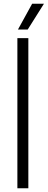

<svg xmlns="http://www.w3.org/2000/svg" viewBox="-20 -1013 256 1033"><path d="M73.5 0V-808H132.5V0ZM76.5 -854 153 -993H216.5L129 -854Z"/></svg>

Font: Encode Sans Semi Condensed Light
Style: Regular
Weight: 300
Width: 4
Designer: Multiple Designers
Foundry: Impallari Type
Version: Version 2.000